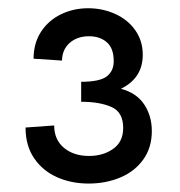

<svg xmlns="http://www.w3.org/2000/svg" viewBox="-20 -926 436 466"><path d="M42 -616.5 111.5 -621.5Q111.5 -587 135.2 -567.2Q159 -547.5 196 -547.5Q230.5 -547.5 254.8 -564.8Q279 -582 279 -615.5Q279 -654 250.2 -666.5Q221.5 -679 177 -679V-727.5Q222 -727.5 239 -740.5Q256 -753.5 256 -777.5Q256 -809 239.2 -823.5Q222.5 -838 196 -838Q167.5 -838 149.2 -822Q131 -806 130.5 -779L61.5 -783.5Q61.5 -821 79.5 -848.8Q97.5 -876.5 127.8 -891.2Q158 -906 194 -906Q229 -906 259.5 -892.2Q290 -878.5 308.2 -852.8Q326.5 -827 326.5 -793Q326.5 -736.5 273.5 -710.5Q311.5 -700.5 330 -672.5Q348.5 -644.5 348.5 -608Q348.5 -567.5 327.5 -538.5Q306.5 -509.5 271.5 -495Q236.5 -480.5 195 -480.5Q153 -480.5 118.2 -496Q83.5 -511.5 62.8 -542Q42 -572.5 42 -616.5Z"/></svg>

Font: HK Grotesk ExtraBold
Style: Regular
Weight: 800
Designer: Alfredo Marco Pradil
Foundry: Hanken Design Co.
Version: Version 3.001